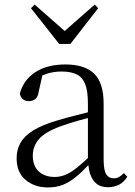

<svg xmlns="http://www.w3.org/2000/svg" viewBox="-20 -809 591 843"><path d="M190 14Q132 14 92.5 -19Q53 -52 53 -114Q53 -152 70 -182Q87 -212 125.5 -236Q164 -260 228 -279Q270 -292 315 -303Q342 -310 366 -316V-354Q366 -411 353.5 -441Q341 -471 315.5 -483Q290 -495 250 -495Q221 -495 191 -487Q179 -483 166 -478L150 -407Q147 -384 135.5 -374.5Q124 -365 107 -365Q74 -365 67 -398Q83 -458 135 -492Q187 -526 267 -526Q352 -526 393.5 -485.5Q435 -445 435 -354V-111Q435 -61 446.5 -43.5Q458 -26 479 -26Q492 -26 502 -31.5Q512 -37 524 -49L539 -33Q524 -9 502.5 2Q481 13 455 13Q411 13 390 -17Q372 -42 368 -84Q339 -53 313 -32Q285 -9 256 2.5Q227 14 190 14ZM366 -291Q343 -285 319 -278Q278 -266 242 -253Q177 -229 150.5 -197.5Q124 -166 124 -126Q124 -80 150.5 -56Q177 -32 220 -32Q243 -32 266 -41Q289 -50 318 -73Q339 -90 366 -115ZM132 -789 264 -673 396 -789 411 -773 289 -616H240L116 -773Z"/></svg>

Font: Early Summer Mincho Light
Style: Regular
Weight: 300
Designer: GuiWonder
Version: Version 1.002